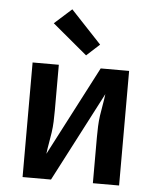

<svg xmlns="http://www.w3.org/2000/svg" viewBox="-54 -821 709 868"><g transform="rotate(5 300.0 -387.5)"><path d="M81 0V-520H200V-312Q200 -287 199 -262Q198 -237 194.5 -212.5Q191 -188 186.5 -163.5Q182 -139 179 -114L390 -520H519V0H400V-208Q400 -233 401 -258Q402 -283 405.5 -307.5Q409 -332 413.5 -356.5Q418 -381 421 -406L210 0ZM319 -573 161 -705 239 -775 378 -627Z"/></g></svg>

Font: Iosevka Custom Extended
Style: Bold
Weight: 700
Width: 7
Monospace: yes
Designer: Belleve Invis
Foundry: Belleve Invis
Version: Version 11.2.4; ttfautohint (v1.8.4)